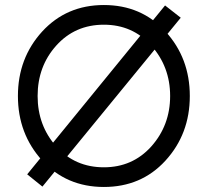

<svg xmlns="http://www.w3.org/2000/svg" viewBox="-20 -732 821 764"><path d="M393.3 -633.7Q507.3 -633.7 581.8 -550.8Q657 -466.5 657 -350Q657 -233.3 581.8 -149Q507.3 -66.3 393.3 -66.3Q278.5 -66.3 204 -149Q129.7 -232.5 129.7 -350Q129.7 -468.2 204 -550.8Q278.5 -633.7 393.3 -633.7ZM393.3 -712Q244.7 -712 147.8 -606.5Q51.3 -500.7 51.3 -350Q51.3 -199.3 147.8 -93.3Q244.5 12 393.3 12Q542 12 637.8 -92.2Q735.3 -198.3 735.3 -350Q735.3 -501.2 638.2 -607.2Q542.3 -712 393.3 -712ZM148.8 10.5 699.2 -661.5 636.8 -710.3 88.2 -38.3Z"/></svg>

Font: Unageo Variable
Style: Regular
Weight: 300
Designer: Richard Sepsi
Foundry: Richard Sepsi
Version: Version 2.200